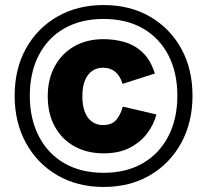

<svg xmlns="http://www.w3.org/2000/svg" viewBox="-20 -732 820 760"><path d="M390 8Q286 8 206.5 -38.5Q127 -85 82.5 -166.5Q38 -248 38 -353Q38 -459 82.5 -539.5Q127 -620 206.5 -666Q286 -712 390 -712Q495 -712 574 -666Q653 -620 697.5 -539.5Q742 -459 742 -353Q742 -248 697.5 -166.5Q653 -85 574 -38.5Q495 8 390 8ZM390 -48Q480 -48 545.5 -86Q611 -124 646.5 -193Q682 -262 682 -353Q682 -445 646.5 -513.5Q611 -582 545.5 -619.5Q480 -657 390 -657Q300 -657 234.5 -619.5Q169 -582 133.5 -513.5Q98 -445 98 -353Q98 -262 133.5 -193Q169 -124 234.5 -86Q300 -48 390 -48ZM390 -125Q325 -125 275 -152.5Q225 -180 197 -231Q169 -282 169 -351Q169 -419 197 -470Q225 -521 274.5 -549Q324 -577 390 -577Q433 -577 473 -565.5Q513 -554 544.5 -524.5Q576 -495 593 -441L465 -400Q456 -431 436.5 -447.5Q417 -464 388 -464Q363 -464 344.5 -451Q326 -438 316 -413Q306 -388 306 -351Q306 -314 316 -288.5Q326 -263 344.5 -250Q363 -237 388 -237Q423 -237 440.5 -258Q458 -279 466 -310L599 -279Q589 -239 562.5 -204Q536 -169 493.5 -147Q451 -125 390 -125Z"/></svg>

Font: Parkinsans Light
Style: Bold
Weight: 700
Version: Version 1.000